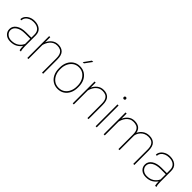

<svg xmlns="http://www.w3.org/2000/svg" viewBox="261 -2011 3282 3282"><g transform="rotate(45 1901.5 -370.0)"><path d="M425.3 0Q420.4 -19 418 -45.7Q415.5 -72.3 415.5 -96.7Q389.2 -53.7 337.6 -22Q286.1 9.8 207.5 9.8Q133.8 9.8 89.4 -30.5Q44.9 -70.8 44.9 -133.8Q44.9 -204.6 109.6 -249.8Q174.3 -294.9 289.1 -294.9H415.5V-372.1Q415.5 -438 373.5 -474.9Q331.5 -511.7 254.4 -511.7Q206.5 -511.7 168.2 -494.9Q129.9 -478 107.7 -448.7Q85.4 -419.4 85.4 -382.8L59.1 -383.8Q59.1 -425.3 84.2 -460.2Q109.4 -495.1 153.6 -516.6Q197.8 -538.1 254.4 -538.1Q336.9 -538.1 389.4 -496.3Q441.9 -454.6 441.9 -371.1V-106.4Q441.9 -78.1 445.6 -49.3Q449.2 -20.5 455.6 -4.4V0ZM207.5 -16.1Q284.2 -16.1 336.7 -50.3Q389.2 -84.5 415.5 -142.6V-268.1H290.5Q188.5 -268.1 129.9 -230Q71.3 -191.9 71.3 -131.8Q71.3 -84 109.4 -50Q147.5 -16.1 207.5 -16.1Z M824.2 -512.2Q781.2 -512.2 748.8 -495.1Q716.3 -478 693.8 -451.2Q671.4 -424.3 657.7 -394.3Q644 -364.3 638.2 -338.4V0H611.8V-528.3H638.2V-405.8Q662.1 -461.4 710.7 -499.8Q759.3 -538.1 825.7 -538.1Q905.8 -538.1 949.7 -492.4Q993.7 -446.8 993.7 -341.8V0H967.3V-341.8Q967.3 -409.2 949 -446Q930.7 -482.9 898.4 -497.6Q866.2 -512.2 824.2 -512.2Z M1119.1 -253.9V-274.4Q1119.1 -352.1 1148.4 -411.4Q1177.7 -470.7 1229.7 -504.4Q1281.7 -538.1 1350.1 -538.1Q1419.4 -538.1 1471.4 -504.4Q1523.4 -470.7 1552.5 -411.4Q1581.5 -352.1 1581.5 -274.4V-253.9Q1581.5 -176.8 1552.5 -117.2Q1523.4 -57.6 1471.7 -23.9Q1419.9 9.8 1351.1 9.8Q1282.2 9.8 1230 -23.9Q1177.7 -57.6 1148.4 -117.2Q1119.1 -176.8 1119.1 -253.9ZM1145.5 -274.4V-253.9Q1145.5 -190.9 1169.9 -136.7Q1194.3 -82.5 1240.2 -49.6Q1286.1 -16.6 1351.1 -16.6Q1415.5 -16.6 1461.2 -49.6Q1506.8 -82.5 1531 -136.7Q1555.2 -190.9 1555.2 -253.9V-274.4Q1555.2 -336.4 1530.8 -390.4Q1506.3 -444.3 1460.7 -478Q1415 -511.7 1350.1 -511.7Q1285.6 -511.7 1240 -478Q1194.3 -444.3 1169.9 -390.4Q1145.5 -336.4 1145.5 -274.4ZM1332.5 -618.7 1424.8 -748.5H1457L1361.8 -618.7Z M1921.9 -512.2Q1878.9 -512.2 1846.4 -495.1Q1814 -478 1791.5 -451.2Q1769 -424.3 1755.4 -394.3Q1741.7 -364.3 1735.8 -338.4V0H1709.5V-528.3H1735.8V-405.8Q1759.8 -461.4 1808.3 -499.8Q1856.9 -538.1 1923.3 -538.1Q2003.4 -538.1 2047.4 -492.4Q2091.3 -446.8 2091.3 -341.8V0H2064.9V-341.8Q2064.9 -409.2 2046.6 -446Q2028.3 -482.9 1996.1 -497.6Q1963.9 -512.2 1921.9 -512.2Z M2249.5 -693.4Q2249.5 -704.6 2257.3 -712.6Q2265.1 -720.7 2276.4 -720.7Q2287.6 -720.7 2295.7 -712.6Q2303.7 -704.6 2303.7 -693.4Q2303.7 -682.1 2295.7 -674.3Q2287.6 -666.5 2276.4 -666.5Q2265.1 -666.5 2257.3 -674.3Q2249.5 -682.1 2249.5 -693.4ZM2289.6 -528.3V0H2263.2V-528.3Z M2840.8 -351.6V0H2814.5V-351.6Q2814.5 -415 2795.9 -449.7Q2777.3 -484.4 2744.6 -498.3Q2711.9 -512.2 2669.9 -512.2Q2626 -512.2 2593.3 -494.4Q2560.5 -476.6 2538.3 -448.7Q2516.1 -420.9 2502.9 -390.4Q2489.7 -359.9 2484.4 -334V0H2457.5V-528.3H2484.4V-403.8Q2507.8 -460.4 2555.9 -499.3Q2604 -538.1 2671.4 -538.1Q2737.8 -538.1 2780 -508.8Q2822.3 -479.5 2835.4 -413.1Q2857.4 -465.3 2908 -501.7Q2958.5 -538.1 3029.8 -538.1Q3109.9 -538.1 3154.5 -492.4Q3199.2 -446.8 3199.2 -341.8V0H3172.9V-341.8Q3172.9 -409.2 3154.3 -446.3Q3135.7 -483.4 3103 -498Q3070.3 -512.7 3028.3 -512.2Q2981.4 -511.7 2947 -494.9Q2912.6 -478 2889.6 -452.6Q2866.7 -427.2 2854.7 -400.1Q2842.8 -373 2840.8 -351.6Z M3700.7 0Q3695.8 -19 3693.4 -45.7Q3690.9 -72.3 3690.9 -96.7Q3664.6 -53.7 3613 -22Q3561.5 9.8 3482.9 9.8Q3409.2 9.8 3364.7 -30.5Q3320.3 -70.8 3320.3 -133.8Q3320.3 -204.6 3385 -249.8Q3449.7 -294.9 3564.5 -294.9H3690.9V-372.1Q3690.9 -438 3648.9 -474.9Q3606.9 -511.7 3529.8 -511.7Q3481.9 -511.7 3443.6 -494.9Q3405.3 -478 3383.1 -448.7Q3360.8 -419.4 3360.8 -382.8L3334.5 -383.8Q3334.5 -425.3 3359.6 -460.2Q3384.8 -495.1 3429 -516.6Q3473.1 -538.1 3529.8 -538.1Q3612.3 -538.1 3664.8 -496.3Q3717.3 -454.6 3717.3 -371.1V-106.4Q3717.3 -78.1 3720.9 -49.3Q3724.6 -20.5 3731 -4.4V0ZM3482.9 -16.1Q3559.6 -16.1 3612.1 -50.3Q3664.6 -84.5 3690.9 -142.6V-268.1H3565.9Q3463.9 -268.1 3405.3 -230Q3346.7 -191.9 3346.7 -131.8Q3346.7 -84 3384.8 -50Q3422.9 -16.1 3482.9 -16.1Z"/></g></svg>

Font: Vazirmatn RD UI Thin
Style: Regular
Weight: 100
Designer: Saber Rastikerdar
Foundry: Saber Rastikerdar
Version: Version 33.003